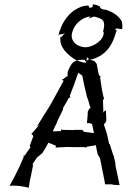

<svg xmlns="http://www.w3.org/2000/svg" viewBox="-20 -866 602 899"><path d="M25 4H26C58 1 91 7 114 13L115 12C117 -3 119 -21 124 -38L135 -93C135 -94 133 -96 132 -97C139 -109 148 -120 156 -132C156 -132 158 -132 158 -131L159 -132L160 -134L179 -150C188 -165 199 -182 206 -197L205 -198C217 -195 229 -188 241 -184L242 -182C242 -180 240 -176 239 -175H240C254 -176 270 -177 284 -177L288 -178H289C301 -178 315 -177 328 -177H378C379 -176 383 -175 383 -174L384 -175C383 -175 386 -178 386 -179C401 -181 416 -184 429 -186C431 -172 434 -156 438 -142L448 -126C450 -114 454 -100 456 -88V-86L465 -41C468 -29 470 -15 472 -3H504C505 -3 506 -2 506 -3L507 -2V-1C518 -1 529 1 539 1H540C537 -13 534 -27 531 -42L520 -94L521 -98L512 -138L510 -140L494 -191V-192V-193C494 -192 493 -192 492 -192C492 -191 491 -191 491 -191C491 -191 491 -192 491 -192L481 -238C477 -253 470 -271 466 -284C469 -284 477 -297 478 -300C477 -317 477 -334 476 -349V-350C471 -346 465 -342 459 -338C461 -340 463 -343 464 -345L462 -398C463 -399 466 -402 467 -402V-403C463 -416 460 -434 457 -448L449 -502C449 -503 450 -509 451 -509L450 -510C450 -509 445 -512 444 -513C439 -528 437 -546 434 -561C431 -576 419 -584 401 -586C396 -585 391 -584 386 -584C383 -581 383 -574 383 -574C382 -573 382 -573 382 -572C366 -573 352 -579 340 -583C335 -581 330 -579 327 -577C310 -566 306 -547 297 -531C299 -529 295 -524 296 -517C296 -515 297 -512 298 -510C296 -510 293 -509 291 -507L275 -495C273 -494 271 -493 269 -493V-492C273 -492 275 -488 278 -488C258 -450 236 -412 215 -373L182 -321C174 -306 162 -290 154 -276V-275C157 -278 162 -280 166 -282C166 -282 166 -281 165 -281L162 -279C151 -265 137 -251 127 -239V-238C130 -237 135 -232 136 -228L119 -183C120 -180 122 -177 123 -177C115 -165 105 -152 96 -138C95 -137 91 -137 89 -137C90 -136 91 -133 91 -131L70 -83C57 -55 40 -23 25 4ZM254 -698C255 -704 255 -709 257 -715C257 -717 260 -721 261 -724C273 -765 301 -799 328 -818C348 -830 366 -840 395 -840V-838C401 -826 398 -828 403 -830C405 -831 411 -832 414 -833C413 -834 414 -836 414 -837C414 -839 413 -838 414 -841C414 -843 416 -845 416 -846H417C428 -844 438 -841 447 -836C450 -824 461 -821 478 -820C509 -809 539 -790 551 -764C553 -753 554 -742 552 -730C544 -730 535 -731 526 -733C523 -734 518 -724 518 -724C519 -725 521 -726 521 -727H522C521 -723 532 -723 527 -721L524 -718C513 -679 497 -637 456 -609C439 -598 421 -590 401 -586C398 -586 394 -587 390 -587C394 -589 399 -591 394 -592C391 -594 389 -596 387 -599C387 -596 386 -591 386 -588C386 -587 385 -586 385 -585C386 -585 387 -586 388 -586C388 -586 386 -585 386 -584H384V-581C383 -580 383 -579 382 -579C375 -575 385 -589 366 -586H363C354 -586 346 -585 340 -583C320 -593 298 -610 281 -631C269 -648 260 -665 263 -693C264 -692 267 -692 272 -698C275 -703 281 -708 285 -711C279 -708 270 -706 265 -705C262 -705 260 -705 259 -706C258 -703 255 -700 254 -698ZM263 -694C263 -696 264 -697 264 -699C265 -698 264 -696 263 -694ZM227 -251C233 -265 239 -277 246 -291V-292L251 -304L252 -306L273 -349V-350L275 -354C275 -355 276 -360 275 -360C282 -373 294 -391 301 -406C302 -407 307 -411 310 -410V-411C309 -412 307 -416 307 -418L328 -473C335 -491 340 -510 347 -526C350 -523 353 -520 357 -518L359 -516C361 -515 363 -513 365 -513C368 -499 371 -482 374 -468L387 -414V-413V-412C395 -398 397 -376 404 -361C402 -361 398 -356 397 -355L391 -343C391 -325 388 -305 387 -289C397 -291 406 -288 411 -285L420 -243C405 -244 389 -247 374 -249L369 -253C369 -253 366 -257 367 -258H328C327 -257 323 -257 322 -257C322 -257 270 -258 270 -258C269 -258 267 -259 266 -260H265C266 -259 266 -256 265 -254V-252ZM320 -720C305 -682 331 -650 374 -645H386C419 -648 471 -680 465 -718H462C469 -738 473 -771 452 -777C448 -781 442 -783 436 -784C430 -787 425 -788 418 -788C406 -782 401 -784 394 -777C397 -781 400 -786 403 -789C368 -786 330 -756 320 -720ZM394 -777V-776L393 -777ZM390 -587H388V-586C389 -586 389 -587 390 -587Z"/></svg>

Font: Charger Mayhem
Style: Obl
Weight: 400
Designer: Jasper
Foundry: Cannot Into Space Fonts
Version: Version 0.98